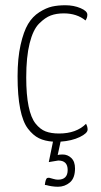

<svg xmlns="http://www.w3.org/2000/svg" viewBox="-20 -530 386 732"><path d="M314 -36Q314 -22 284 -7.5Q254 7 211 10L200 61Q205 59 219 59Q238 59 252 72.5Q266 86 266 112Q266 149 246.5 165.5Q227 182 201 182Q189 182 176.5 180Q164 178 158 176L151 175Q153 155 159 149Q164 147 168.5 148Q173 149 183 152Q193 155 201 155Q238 155 238 118Q238 82 202 82L166 88L182 10Q151 8 128.5 -3Q106 -14 86.5 -39.5Q67 -65 57 -115Q47 -165 47 -239Q47 -308 58.5 -359Q70 -410 87 -438.5Q104 -467 130 -483.5Q156 -500 178.5 -505Q201 -510 229 -510Q261 -510 287 -499Q313 -488 313 -474Q313 -462 306 -452Q273 -479 223 -479Q195 -479 173.5 -471Q152 -463 129 -440Q106 -417 93 -365Q80 -313 80 -235Q80 -169 89 -125Q98 -81 115.5 -59Q133 -37 154 -29Q175 -21 205 -21Q271 -21 308 -58Q314 -47 314 -36Z"/></svg>

Font: Yanone Kaffeesatz Thin
Style: Regular
Weight: 250
Designer: Yanone (Cyrillic: Daniel Pouzeot)
Foundry: Yanone
Version: Version 1.003;PS 001.003;hotconv 1.0.88;makeotf.lib2.5.64775